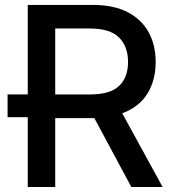

<svg xmlns="http://www.w3.org/2000/svg" viewBox="-20 -747 697 767"><path d="M90.9 0V-278.8H10.3V-370H90.9V-727.3H350.1Q434.7 -727.3 490.4 -698.2Q546.2 -669 574 -617.7Q601.9 -566.4 601.9 -499.3Q601.9 -426.1 568.7 -372.7Q535.5 -319.2 468.4 -294.4L629.6 0H504.6L356.9 -275.2Q353.3 -275.2 349.8 -275.2H200.6V0ZM200.6 -369.7H339.8Q420.1 -369.7 455.8 -403.8Q491.5 -437.9 491.5 -499.3Q491.5 -561.1 455.6 -597.1Q419.7 -633.2 338.4 -633.2H200.6Z"/></svg>

Font: Inter UI Medium
Style: Regular
Weight: 500
Designer: Rasmus Andersson
Foundry: rsms
Version: 3.2;8d6f07862